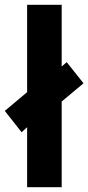

<svg xmlns="http://www.w3.org/2000/svg" viewBox="-46 -780 368 800"><path d="M67 0V-250L44 -229L-26 -318L67 -396V-760H211V-503L232 -521L302 -433L211 -357V0Z"/></svg>

Font: Noto Sans Telugu ExtraCondensed ExtraBold
Style: Regular
Weight: 800
Width: 2
Designer: Jelle Bosma - Monotype Design Team
Foundry: Monotype Imaging Inc.
Version: Version 2.005; ttfautohint (v1.8.4.7-5d5b)